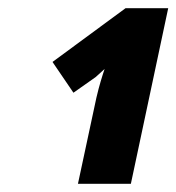

<svg xmlns="http://www.w3.org/2000/svg" viewBox="-20 -864 430 468"><path d="M215 -626 170 -416H299L390 -844H286L108 -713L159 -638L213 -676C217 -679 227 -689 235 -696C229 -678 222 -656 215 -626Z"/></svg>

Font: Noto Sans Condensed Black
Style: Italic
Weight: 900
Width: 3
Italic angle: -12°
Designer: Monotype Design Team
Foundry: Monotype Imaging Inc.
Version: Version 2.013